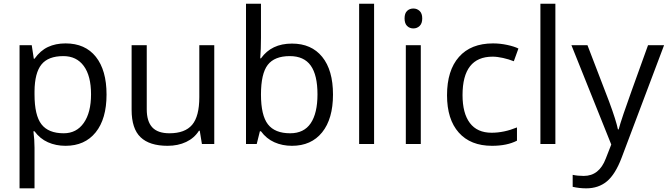

<svg xmlns="http://www.w3.org/2000/svg" viewBox="-20 -780 3618 1040"><path d="M335 9.8Q282.7 9.8 239.5 -9.5Q196.3 -28.8 167 -68.8H161.1Q167 -22 167 20V240.2H85.9V-535.2H151.9L163.1 -461.9H167Q198.2 -505.9 239.7 -525.4Q281.2 -544.9 335 -544.9Q441.4 -544.9 499.3 -472.2Q557.1 -399.4 557.1 -268.1Q557.1 -136.2 498.3 -63.2Q439.5 9.8 335 9.8ZM323.2 -476.1Q241.2 -476.1 204.6 -430.7Q168 -385.3 167 -286.1V-268.1Q167 -155.3 204.6 -106.7Q242.2 -58.1 325.2 -58.1Q394.5 -58.1 433.8 -114.3Q473.1 -170.4 473.1 -269Q473.1 -369.1 433.8 -422.6Q394.5 -476.1 323.2 -476.1Z M774.9 -535.2V-188Q774.9 -122.6 804.7 -90.3Q834.5 -58.1 897.9 -58.1Q981.9 -58.1 1020.8 -104Q1059.6 -149.9 1059.6 -253.9V-535.2H1140.6V0H1073.7L1062 -71.8H1057.6Q1032.7 -32.2 988.5 -11.2Q944.3 9.8 887.7 9.8Q790 9.8 741.5 -36.6Q692.9 -83 692.9 -185.1V-535.2Z M1561.5 -543.9Q1667 -543.9 1725.3 -471.9Q1783.7 -399.9 1783.7 -268.1Q1783.7 -136.2 1724.9 -63.2Q1666 9.8 1561.5 9.8Q1509.3 9.8 1466.1 -9.5Q1422.9 -28.8 1393.6 -68.8H1387.7L1370.6 0H1312.5V-759.8H1393.6V-575.2Q1393.6 -513.2 1389.6 -463.9H1393.6Q1450.2 -543.9 1561.5 -543.9ZM1549.8 -476.1Q1466.8 -476.1 1430.2 -428.5Q1393.6 -380.9 1393.6 -268.1Q1393.6 -155.3 1431.2 -106.7Q1468.8 -58.1 1551.8 -58.1Q1626.5 -58.1 1663.1 -112.5Q1699.7 -167 1699.7 -269Q1699.7 -373.5 1663.1 -424.8Q1626.5 -476.1 1549.8 -476.1Z M2006.3 0H1925.3V-759.8H2006.3Z M2259.3 0H2178.2V-535.2H2259.3ZM2171.4 -680.2Q2171.4 -708 2185.1 -720.9Q2198.7 -733.9 2219.2 -733.9Q2238.8 -733.9 2252.9 -720.7Q2267.1 -707.5 2267.1 -680.2Q2267.1 -652.8 2252.9 -639.4Q2238.8 -626 2219.2 -626Q2198.7 -626 2185.1 -639.4Q2171.4 -652.8 2171.4 -680.2Z M2645 9.8Q2528.8 9.8 2465.1 -61.8Q2401.4 -133.3 2401.4 -264.2Q2401.4 -398.4 2466.1 -471.7Q2530.8 -544.9 2650.4 -544.9Q2689 -544.9 2727.5 -536.6Q2766.1 -528.3 2788.1 -517.1L2763.2 -448.2Q2736.3 -459 2704.6 -466.1Q2672.9 -473.1 2648.4 -473.1Q2485.4 -473.1 2485.4 -265.1Q2485.4 -166.5 2525.1 -113.8Q2564.9 -61 2643.1 -61Q2710 -61 2780.3 -89.8V-18.1Q2726.6 9.8 2645 9.8Z M2988.3 0H2907.2V-759.8H2988.3Z M3075.2 -535.2H3162.1L3279.3 -230Q3317.9 -125.5 3327.1 -79.1H3331.1Q3337.4 -104 3357.7 -164.3Q3377.9 -224.6 3490.2 -535.2H3577.1L3347.2 74.2Q3313 164.6 3267.3 202.4Q3221.7 240.2 3155.3 240.2Q3118.2 240.2 3082 231.9V167Q3108.9 172.9 3142.1 172.9Q3225.6 172.9 3261.2 79.1L3291 2.9Z"/></svg>

Font: f0_46825 
Style: Regular
Weight: 400
Foundry: Ascender Corporation
Version: Version 1.10